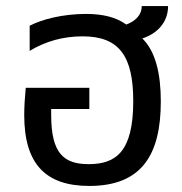

<svg xmlns="http://www.w3.org/2000/svg" viewBox="-20 -604 600 634"><path d="M450 -477C499 -493 535 -530 535 -584H448C448 -552 424 -533 397 -523C362 -548 318 -558 264 -558C187 -558 118 -540 78 -519V-436C131 -468 189 -484 253 -484C375 -484 420 -417 420 -270C420 -102 362 -62 273 -62C191 -62 149 -97 149 -224V-244H275V-314H65C62 -283 60 -251 60 -224C60 -62 131 10 275 10C448 10 511 -93 511 -269C511 -360 494 -434 450 -477Z"/></svg>

Font: Noto Sans Thai
Style: Regular
Weight: 400
Designer: Monotype Design Team
Foundry: Monotype Imaging Inc.
Version: Version 1.901